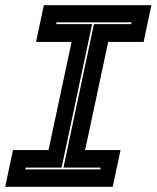

<svg xmlns="http://www.w3.org/2000/svg" viewBox="-37 -720 604 740"><path d="M-17 0 13 -141.5H150L239 -558.5H102L132 -700H546.5L516.5 -558.5H380L291 -141.5H427.5L397.5 0ZM60.5 -67H349.5L351 -74H207.5L325 -627H468.5L470 -634H181L179.5 -627H318L200.5 -74H62Z"/></svg>

Font: Tourney Thin ExtraBold
Style: Italic
Weight: 800
Italic angle: -12°
Version: Version 1.015